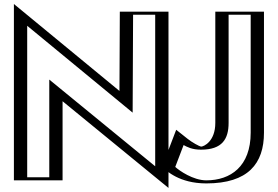

<svg xmlns="http://www.w3.org/2000/svg" viewBox="-20 -882 1359 939"><path d="M73 0V-825L589 -400L591 -825H779V0L261 -424V0ZM1246 -825V-233C1246 -71 1154 15 989 15C871 15 796 -64 796 -64L856 -221C856 -221 915 -165 963 -165C1017 -165 1058 -198 1058 -281V-825ZM88 -15V-793.2L603.9 -368.3L605.9 -810H764V-31.7L246 -455.7V-15ZM1231 -810H1073V-281C1073 -191.8 1025.4 -150 963 -150C923.3 -150 885 -177.8 862.4 -195.8L813.6 -68C834 -49.8 898.5 0 989 0C1147.3 0 1231 -78.8 1231 -233ZM88 -15H246V-455.7L764 -31.7V-810H605.9L603.9 -368.3L88 -793.2ZM1231 -810V-233C1231 -78.8 1147.3 0 989 0C898.5 0 834 -49.8 813.6 -68L862.4 -195.8C885 -177.8 923.3 -150 963 -150C1025.4 -150 1073 -191.8 1073 -281V-810ZM261 -424 779 0V-825H591L589 -400L73 -825V0H261ZM1246 -825H1058V-281C1058 -198.2 1016.7 -165 963 -165C930 -165 894.2 -189.7 871.7 -207.5L855.7 -220.3L795.9 -63.7L803.6 -56.8C825.3 -37.5 892.8 15 989 15C1153.9 15 1246 -71.1 1246 -233ZM113 -15V-755.9L628.7 -331.1L630.9 -810H739V-68.8L221 -492.8V-15ZM1206 -810V-233C1206 -67.9 1107.5 0 989 0C924.4 0 856.2 -47.8 837.1 -65.7L877.9 -172.6C894.7 -163.5 918.8 -150 963 -150C1066.9 -150 1098 -202.4 1098 -281V-810ZM48 0H286V-386.9L804 37.1V-825H566L564.2 -437.2L48 -862.4ZM1271 -825H1033V-281C1033 -190.2 976.8 -165.5 964 -165C952 -167.1 918.7 -186.3 898.6 -202.2L841.7 -247.3L772.4 -66C794.3 -46.5 857.4 15 989 15C1193.3 15 1271 -81.9 1271 -233Z"/></svg>

Font: Hussar Outliner
Style: Regular
Weight: 700
Foundry: Cannot Into Space Fonts
Version: Version 0.92